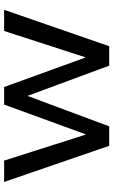

<svg xmlns="http://www.w3.org/2000/svg" viewBox="166 -702 537 908"><g transform="rotate(-90 434.0 -248.5)"><path d="M198 0 27 -497H128L251 -111H252L393 -497H476L616 -111L741 -497H841L669 0H577L432 -392H436L290 0Z"/></g></svg>

Font: Nunito Sans 7pt Medium
Style: Regular
Weight: 500
Designer: Vernon Adams
Foundry: Vernon Adams
Version: Version 3.101;gftools[0.9.27]